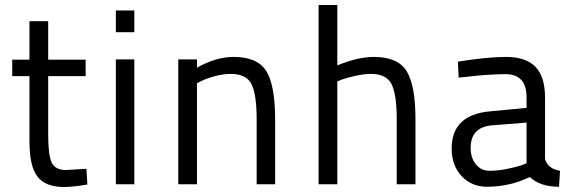

<svg xmlns="http://www.w3.org/2000/svg" viewBox="-20 -738 2294 769"><path d="M323 -433H173V-198Q173 -117 187 -87Q201 -57 245 -57L326 -62L330 1Q272 11 237 11Q162 11 130 -30.5Q98 -72 98 -172V-433H29V-499H98V-653H173V-499H323Z M444 0V-500H518V0ZM444 -609V-696H518V-609Z M769 0H694V-500H769V-467Q845 -510 916 -510Q1012 -510 1047 -452.5Q1082 -395 1082 -260V0H1008V-259Q1008 -359 987.5 -400.5Q967 -442 904 -442Q875 -442 841 -433Q807 -424 788 -414L769 -405Z M1331 0H1256V-718H1331V-476Q1413 -510 1477 -510Q1574 -510 1609 -452.5Q1644 -395 1644 -261V0H1569V-260Q1569 -359 1548.5 -400.5Q1528 -442 1466 -442Q1439 -442 1405 -434.5Q1371 -427 1351 -420L1331 -412Z M2163 -347V-101Q2174 -62 2223 -54L2219 10Q2143 10 2102 -29Q2021 10 1931 10Q1869 10 1829 -32.5Q1789 -75 1789 -143Q1789 -278 1942 -292L2089 -306V-348Q2089 -441 2004 -441Q1968 -441 1921.5 -437.5Q1875 -434 1846 -430L1817 -427L1814 -491Q1930 -510 2007 -510Q2086 -510 2124.5 -470.5Q2163 -431 2163 -347ZM2089 -247 1951 -236Q1865 -229 1865 -145Q1865 -106 1886 -80Q1907 -54 1940 -54Q1974 -54 2011 -61.5Q2048 -69 2068 -76L2089 -84Z"/></svg>

Font: TypoPRO Titillium Maps
Style: 400 wt
Weight: 400
Designer: Campivisivi
Foundry: Accademia di Belle Arti di Urbino and students of MA course of Visual design
Version: Version 001.001